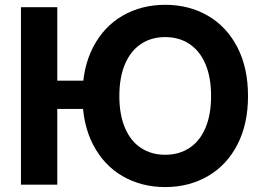

<svg xmlns="http://www.w3.org/2000/svg" viewBox="-20 -757 1082 787"><path d="M369.1 -310.5H147V-426.3H369.1ZM214.8 0H65.9V-727.5H214.8ZM317.9 -363.3Q317.9 -479.5 361.8 -564Q405.8 -648.4 482.9 -692.9Q560.1 -737.3 657.2 -737.3Q754.4 -737.3 831.5 -692.9Q908.7 -648.4 952.6 -564Q996.6 -479.5 996.6 -363.3Q996.6 -247.6 952.6 -163.3Q908.7 -79.1 831.5 -34.7Q754.4 9.8 657.2 9.8Q560.1 9.8 482.9 -34.7Q405.8 -79.1 361.8 -163.6Q317.9 -248 317.9 -363.3ZM845.2 -363.3Q845.2 -440.4 822 -494.6Q798.8 -548.8 756.3 -576.9Q713.9 -605 657.2 -605Q600.6 -605 558.1 -576.9Q515.6 -548.8 492.4 -494.4Q469.2 -439.9 469.2 -363.3Q469.2 -286.6 492.4 -232.4Q515.6 -178.2 558.1 -150.4Q600.6 -122.6 657.2 -122.6Q713.9 -122.6 756.3 -150.4Q798.8 -178.2 822 -232.4Q845.2 -286.6 845.2 -363.3Z"/></svg>

Font: Inter RS Variable
Style: Regular
Weight: 400
Designer: Rasmus Andersson (customised by Maria Ramos and Noel Pretorius)
Foundry: rsms
Version: Version 3.001;Glyphs 3.2.3 (3260)